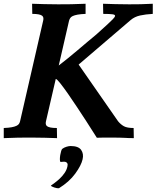

<svg xmlns="http://www.w3.org/2000/svg" viewBox="-50 -733 834 1023"><path d="M466 1Q463 -3 447.5 -28Q432 -53 409.5 -87.5Q387 -122 361 -161.5Q335 -201 311.5 -234.5Q288 -268 270.5 -290Q253 -312 248 -312H247L195 -87Q193 -79 194 -72Q195 -65 201 -60.5Q207 -56 219.5 -53.5Q232 -51 253 -51L254 3Q224 2 188.5 1Q153 0 115 0Q83 0 45.5 0.5Q8 1 -30 3V-51Q-4 -52 12 -55Q28 -58 37.5 -62.5Q47 -67 51 -73Q55 -79 57 -87L180 -623Q182 -631 181 -638Q180 -645 174 -649.5Q168 -654 155.5 -656.5Q143 -659 122 -659L121 -713Q151 -712 186.5 -711Q222 -710 260 -710Q292 -710 330 -710.5Q368 -711 406 -713V-659Q380 -658 363.5 -655Q347 -652 337.5 -647.5Q328 -643 324 -636.5Q320 -630 318 -623L263 -384Q285 -401 311 -422Q337 -443 363.5 -465.5Q390 -488 416 -510Q442 -532 464 -550Q474 -559 490.5 -574Q507 -589 523 -603.5Q539 -618 550.5 -630Q562 -642 563 -647Q565 -655 548.5 -657Q532 -659 500 -659L499 -713Q529 -712 564.5 -711Q600 -710 638 -710Q670 -710 698 -710.5Q726 -711 764 -713V-659Q726 -657 696.5 -650.5Q667 -644 646 -626L369 -389L579 -87Q593 -70 610 -60.5Q627 -51 662 -51L663 3Q645 3 635 2.5Q625 2 614.5 1.5Q604 1 587 0.5Q570 0 537 0Q523 0 505 0Q487 0 466 1ZM282 60Q291 53 304 49Q317 45 326 45Q368 45 382.5 66Q397 87 390 116Q383 148 351 192Q319 236 264 270Q255 271 239.5 266Q224 261 221 256Q228 251 241 241.5Q254 232 268 219Q282 206 293.5 189.5Q305 173 309 155Q312 143 308.5 137Q305 131 298.5 129.5Q292 128 284.5 129Q277 130 272 130Q269 126 269 115.5Q269 105 271 93Q273 81 276 71.5Q279 62 282 60Z"/></svg>

Font: Lusitana
Style: Bold Italic
Weight: 700
Designer: Ana Paula Megda
Foundry: Ana Paula Megda
Version: Version 1.000; ttfautohint (v1.1) -l 8 -r 50 -G 200 -x 14 -D